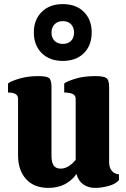

<svg xmlns="http://www.w3.org/2000/svg" viewBox="-20 -909 612 936"><path d="M216 7Q146 7 107 -36Q68 -79 68 -152V-427Q68 -444 55 -451Q42 -458 19 -458V-502Q32 -513 73.5 -525.5Q115 -538 167 -538Q206 -538 218.5 -529Q231 -520 231 -485V-149Q231 -119 241 -103Q251 -87 276 -87Q297 -87 316.5 -100Q336 -113 349 -130V-427Q349 -444 334 -451Q319 -458 293 -458V-502Q307 -513 348 -525.5Q389 -538 445 -538Q484 -538 498 -529Q512 -520 512 -485V-117Q512 -93 524.5 -77Q537 -61 560 -59V-31Q544 -12 509.5 -2.5Q475 7 443 7Q410 7 385.5 -10.5Q361 -28 353 -61Q304 7 216 7ZM286 -612Q222 -612 183.5 -650Q145 -688 145 -751Q145 -813 183.5 -851Q222 -889 286 -889Q351 -889 389 -851Q427 -813 427 -751Q427 -688 389 -650Q351 -612 286 -612ZM286 -695Q312 -695 326.5 -710Q341 -725 341 -750Q341 -775 326.5 -790.5Q312 -806 286 -806Q261 -806 246 -790.5Q231 -775 231 -750Q231 -725 246 -710Q261 -695 286 -695Z"/></svg>

Font: Calistoga
Style: Regular
Weight: 400
Designer: Yvonne Schuttler, Eben Sorkin
Foundry: www.sorkintype.com
Version: Version 1.010; ttfautohint (v1.8.4.7-5d5b)